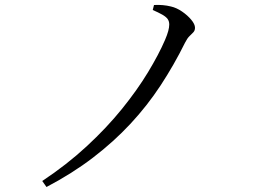

<svg xmlns="http://www.w3.org/2000/svg" viewBox="-20 -728 1040 768"><path d="M149 -4Q247 -69 327 -143Q407 -217 468 -292.5Q529 -368 572 -439Q615 -510 640 -568Q649 -589 653 -604Q657 -619 657 -630Q657 -643 650.5 -652Q644 -661 629 -669.5Q614 -678 591 -688L596 -708Q614 -709 631 -707.5Q648 -706 664 -702Q686 -697 708 -682Q730 -667 745 -649Q760 -631 760 -617Q760 -606 753.5 -599Q747 -592 738 -583.5Q729 -575 720 -557Q676 -468 622.5 -386.5Q569 -305 502 -233Q435 -161 352 -97.5Q269 -34 166 20Z"/></svg>

Font: Noto Serif TC
Style: Regular
Weight: 400
Designer: Ryoko NISHIZUKA  (kana & ideographs); Frank Grießhammer (Latin, Greek & Cyrillic); Wenlong ZHANG  (bopomofo); Sandoll Co
Foundry: Adobe
Version: Version 2.003-H1;hotconv 1.1.1;makeotfexe 2.6.0